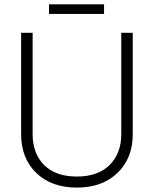

<svg xmlns="http://www.w3.org/2000/svg" viewBox="-20 -851 707 882"><path d="M205.1 -787.1Q205.1 -797.9 205.1 -831.1Q268.6 -831.1 458 -831.1Q458 -820.3 458 -787.1Q394.5 -787.1 205.1 -787.1ZM333 10.7Q216.8 10.7 147.5 -55.7Q77.1 -123 77.1 -234.4Q77.1 -389.6 77.1 -700.2Q89.8 -700.2 129.9 -700.2Q129.9 -584 129.9 -234.4Q129.9 -146.5 182.6 -92.8Q236.3 -40 333 -40Q429.7 -40 483.4 -92.8Q537.1 -146.5 537.1 -234.4Q537.1 -389.6 537.1 -700.2Q549.8 -700.2 589.8 -700.2Q589.8 -584 589.8 -234.4Q589.8 -123 518.6 -55.7Q449.2 10.7 333 10.7Z"/></svg>

Font: LeFont
Style: ExtraLight
Weight: 200
Designer: Leryon MEDIA
Version: Version 1.0